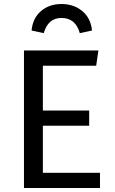

<svg xmlns="http://www.w3.org/2000/svg" viewBox="-20 -942 575 962"><path d="M288.1 -921.9Q350.1 -921.9 392.6 -886.2Q435.1 -850.6 440.9 -789.1L379.9 -775.9Q358.4 -852.1 288.1 -852.1Q220.7 -852.1 199.2 -775.9L138.2 -789.1Q144 -851.1 185.3 -886.5Q226.6 -921.9 288.1 -921.9ZM473.1 -689 461.9 -612.8H194.8V-388.2H426.8V-312H194.8V-76.2H481V0H100.1V-689Z"/></svg>

Font: FiraGO
Style: Regular
Weight: 400
Designer: bBox Type
Foundry: bBox Type GmbH
Version: Version 1.001;PS 001.001;hotconv 1.0.88;makeotf.lib2.5.64775